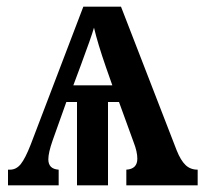

<svg xmlns="http://www.w3.org/2000/svg" viewBox="-20 -556 618 576"><path d="M4 -47H10Q29 -47 42.5 -64Q56 -81 72 -122L230 -536H343L510 -105Q522 -75 536.5 -61Q551 -47 573 -47V0H359V-47Q392 -49 392 -80Q392 -101 381 -129L337 -250H304V0H211V-250H179L138 -135Q125 -98 125 -78Q125 -49 156 -47V0H4ZM317 -300 298 -354Q273 -426 262 -473Q254 -445 222 -359L200 -300Z"/></svg>

Font: Noto Serif NarrowSemiBold
Style: Regular
Weight: 600
Width: 4
Designer: Monotype Design Team
Foundry: Monotype Imaging Inc.
Version: Version 1.001